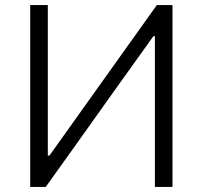

<svg xmlns="http://www.w3.org/2000/svg" viewBox="-20 -733 795 753"><path d="M98.5 0V-713H167.5V-123H174L339.5 -355Q400.5 -440 464 -529.5Q527.5 -618.5 595 -713H656.5V0H587.5V-591H581.5L415.5 -359Q340.5 -254 278.5 -166.5Q216 -79 159.5 0Z"/></svg>

Font: Heraclito Light
Style: Regular
Weight: 300
Designer: Kostas Bartsokas (font) & Cristiano Sobral (main changes)
Foundry: Kostas Bartsokas (font) & Cristiano Sobral (main changes)
Version: Version 1.00;July 8, 2020;FontCreator 13.0.0.2655 64-bit